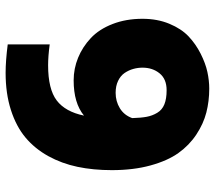

<svg xmlns="http://www.w3.org/2000/svg" viewBox="-62 -714 791 708"><g transform="rotate(-90 334.0 -360.5)"><path d="M391.1 -484.9Q434.6 -484.9 474.6 -468.5Q514.6 -452.1 547.1 -421.6Q579.6 -391.1 598.9 -341.6Q618.2 -292 618.2 -231Q618.2 -176.3 599.9 -132.1Q581.5 -87.9 553.5 -61.3Q525.4 -34.7 489.5 -16.6Q453.6 1.5 421.9 8.3Q390.1 15.1 360.8 15.1Q314.5 15.1 272.7 4.4Q231 -6.3 191.4 -32.5Q151.9 -58.6 123.3 -98.6Q94.7 -138.7 77.4 -201.7Q60.1 -264.6 60.1 -344.2Q60.1 -412.6 72.3 -470.7Q84.5 -528.8 111.8 -578.4Q139.2 -627.9 180.2 -662.4Q221.2 -696.8 282 -716.3Q342.8 -735.8 418.9 -735.8Q462.9 -735.8 523.9 -728V-573.2Q480.5 -579.1 446.8 -579.1Q358.9 -579.1 317.1 -547.4Q275.4 -515.6 261.2 -446.8Q307.6 -484.9 391.1 -484.9ZM355 -142.1Q396 -142.1 417 -168Q438 -193.8 438 -231Q438 -248.5 433.3 -265.1Q428.7 -281.7 418.5 -296.9Q408.2 -312 389.4 -321Q370.6 -330.1 345.2 -330.1Q314 -330.1 288.3 -314.5Q262.7 -298.8 252 -269Q252.9 -236.8 256.8 -215.8Q260.7 -194.8 271.5 -176.8Q282.2 -158.7 302.7 -150.4Q323.2 -142.1 355 -142.1Z"/></g></svg>

Font: Stilu Bold
Style: Regular
Weight: 700
Designer: Genilson Lima Santos
Foundry: Genilson Lima Santos
Version: Version 1.200;PS 001.200;hotconv 1.0.88;makeotf.lib2.5.64775